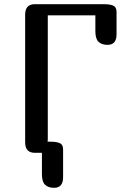

<svg xmlns="http://www.w3.org/2000/svg" viewBox="-20 -729 591 916"><path d="M208 -65Q208 -58 207 -53H221Q250 -53 265.5 -46Q281 -39 281 -16V117Q281 167 238 167Q210 167 195 152.5Q180 138 180 102V0H146Q100 0 100 -50V-659Q100 -709 146 -709H476Q505 -709 520.5 -702Q536 -695 536 -672V-565Q536 -515 493 -515Q465 -515 450 -529.5Q435 -544 435 -580V-656H208Z"/></svg>

Font: Marmelad
Style: Regular
Weight: 400
Designer: Manvel Shmavonyan
Foundry: Cyreal
Version: Version 1.110; ttfautohint (v1.8.4.7-5d5b)